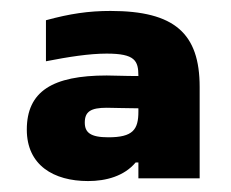

<svg xmlns="http://www.w3.org/2000/svg" viewBox="-20 -693 422 351"><path d="M182 -673C142 -673 108 -668 64 -656V-581C105 -589 143 -595 175 -595C227 -595 233 -582 233 -554C208 -554 188 -555 175 -555C76 -555 29 -526 29 -456C29 -391 78 -362 141 -362C174 -362 207 -371 228 -396H233V-367H345V-534C345 -632 299 -673 182 -673ZM135 -469C135 -489 146 -496 175 -496C189 -496 211 -495 233 -495V-489C233 -456 223 -442 178 -442C145 -442 135 -451 135 -469Z"/></svg>

Font: LT Wave Bold
Style: Regular
Weight: 700
Designer: Daniel Lyons
Version: Version 2.5 (Glyphs App)